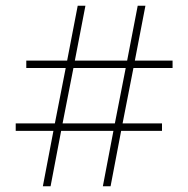

<svg xmlns="http://www.w3.org/2000/svg" viewBox="-20 -652 659 672"><path d="M167 -194H35V-220H172L210 -414H72V-440H215L252 -632H279L242 -440H425L462 -632H489L452 -440H584V-414H447L409 -220H547V-194H404L367 0H340L377 -194H194L157 0H130ZM382 -220 420 -414H237L199 -220Z"/></svg>

Font: Noto Sans Bengali UI Thin
Style: Regular
Weight: 100
Designer: Jelle Bosma - Monotype Design Team
Foundry: Monotype Imaging Inc.
Version: Version 2.003; ttfautohint (v1.8.4.7-5d5b)